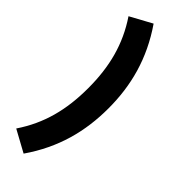

<svg xmlns="http://www.w3.org/2000/svg" viewBox="-306 -849 979 979"><g transform="rotate(45 183.5 -359.0)"><path d="M12.7 -764.2C93.8 -643.6 127 -514.6 127 -359.4C127 -203.1 93.8 -74.7 12.7 45.4L129.9 109.4C233.4 -40 272.9 -194.3 272.9 -359.4C272.9 -523.4 233.4 -677.7 129.9 -828.1Z"/></g></svg>

Font: Winston
Style: Bold
Weight: 700
Designer: Vernon Adams, Kim Jin-seong, David Berlow, Cristiano Sobral
Foundry: The Winston Project Authors
Version: Version 3.004